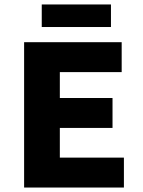

<svg xmlns="http://www.w3.org/2000/svg" viewBox="-20 -840 640 860"><path d="M88 0V-651H525V-517H248V-401H484V-267H248V-134H535V0ZM167 -719V-820H477V-719Z"/></svg>

Font: Source Code Pro ExtraLight ExtraBold
Style: Regular
Weight: 800
Monospace: yes
Version: Version 1.018;hotconv 1.0.116;makeotfexe 2.5.65601